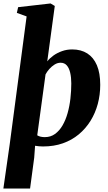

<svg xmlns="http://www.w3.org/2000/svg" viewBox="-38 -837 627 1111"><path d="M-18.5 254 18 -1 116 -742 59.5 -762.5 67 -795.5 254.5 -817 279 -802.5 235.5 -482Q249.5 -500 271.5 -515.8Q293.5 -531.5 321 -541.2Q348.5 -551 379.5 -551Q431 -551 467.2 -527.8Q503.5 -504.5 522.8 -459.2Q542 -414 542 -346Q542 -288.5 527.8 -235.5Q513.5 -182.5 485.8 -137.8Q458 -93 417.8 -59.5Q377.5 -26 325.8 -7.8Q274 10.5 211 10.5Q200 10.5 188.2 9.5Q176.5 8.5 165 6.5L160 75L136 254ZM221.5 -43.5Q255 -43.5 280.2 -61.8Q305.5 -80 323.8 -111.2Q342 -142.5 353.2 -182.5Q364.5 -222.5 369.5 -267Q374.5 -311.5 374.5 -354.5Q374.5 -389 368.2 -416Q362 -443 348.5 -458.5Q335 -474 312.5 -474Q294.5 -474 277.8 -463.5Q261 -453 247.5 -437.8Q234 -422.5 225.5 -406.5L177.5 -54Q185.5 -49 196.5 -46.2Q207.5 -43.5 221.5 -43.5Z"/></svg>

Font: Merriweather 60pt Black
Style: Italic
Weight: 900
Italic angle: -7.8°
Version: Version 2.101